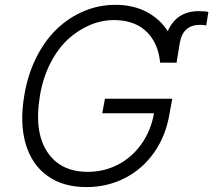

<svg xmlns="http://www.w3.org/2000/svg" viewBox="-20 -757 874 787"><path d="M636.4 -500Q633.5 -529.8 624.8 -555.8Q616.1 -581.7 600.7 -603.7Q585.2 -625.7 563.9 -641.3Q542.6 -657 513 -665.8Q483.3 -674.7 447.4 -674.7Q396.3 -674.7 347.5 -653.9Q298.7 -633.2 257.5 -594.8Q216.3 -556.5 185.9 -496.6Q155.5 -436.8 143.5 -363.6Q119.3 -218 173.1 -135.3Q226.9 -52.6 339.8 -52.6Q405.2 -52.6 462.2 -81.5Q519.2 -110.4 558.8 -165.3Q598.4 -220.2 611.2 -292.6H399.1L410.2 -352.3H686.1L675.1 -292.6Q660.5 -201 611.7 -131.9Q562.9 -62.9 490.8 -26.5Q418.7 9.9 333.8 9.9Q239.3 9.9 175.1 -35.7Q110.8 -81.3 85.6 -166.2Q60.4 -251.1 79.2 -363.6Q92.7 -447.8 127.1 -517.9Q161.6 -588.1 210.8 -636Q259.9 -683.9 322.3 -710.6Q384.6 -737.2 452.8 -737.2Q525.9 -737.2 580.8 -708.3Q635.7 -679.3 667.6 -629.3Q703.8 -711.3 794.7 -711.3Q822.8 -711.3 834.2 -707.7L825.3 -652.7Q812.9 -655.2 800.4 -655.2Q729.4 -655.2 717 -581L704.5 -505.7V-500Z"/></svg>

Font: Karasuma Gothic
Style: Light Italic
Weight: 300
Italic angle: 9.39998°
Designer: Rasmus Andersson / Ryoko Nishizuka
Foundry: rsms
Version: Version 1.00